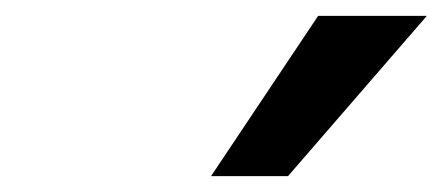

<svg xmlns="http://www.w3.org/2000/svg" viewBox="-20 -785 558 242"><path d="M246 -563 381 -765H518L343 -563Z"/></svg>

Font: Nunito Sans 6pt
Style: Bold Italic
Weight: 700
Italic angle: -9°
Version: Version 3.101;gftools[0.9.27]